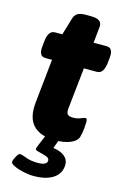

<svg xmlns="http://www.w3.org/2000/svg" viewBox="-130 -708 630 978"><g transform="rotate(15 185.5 -219.0)"><path d="M209 8Q132 8 94 -31.5Q56 -71 65 -154L89 -384H54Q17 -384 24 -440L27 -468Q33 -523 68 -523H106L133 -613Q139 -633 153.5 -641.5Q168 -650 195 -650H221Q254 -650 267.5 -640Q281 -630 280 -611L271 -523H340Q376 -523 370 -468L367 -440Q360 -384 326 -384H257L234 -169Q231 -145 239 -136Q247 -127 268 -127Q290 -127 307.5 -134.5Q325 -142 331 -142Q340 -142 340 -123Q340 -113 338 -89Q336 -65 329 -41Q322 -19 289.5 -5.5Q257 8 209 8ZM151 212Q125 212 96 205.5Q67 199 47 189.5Q27 180 27 171Q27 165 32 153.5Q37 142 43.5 132Q50 122 56 122Q67 122 92 132Q117 142 154 142Q203 142 203 117Q203 106 191.5 100.5Q180 95 165 91.5Q150 88 138.5 84.5Q127 81 127 76Q127 71 133 56Q139 41 161 -10H233L212 48Q249 53 271 70Q293 87 293 114Q293 160 255.5 186Q218 212 151 212Z"/></g></svg>

Font: Asap Semi Expanded Semi Expanded ExtraBold
Style: Italic
Weight: 800
Width: 6
Italic angle: -6°
Designer: Pablo Cosgaya
Foundry: Omnibus-Type
Version: Version 3.001; ttfautohint (v1.8.4.7-5d5b)